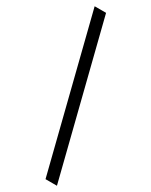

<svg xmlns="http://www.w3.org/2000/svg" viewBox="-263 -853 907 1150"><g transform="rotate(30 191.0 -278.0)"><path d="M283 244 20 -800H99L362 244Z"/></g></svg>

Font: Noto Sans Malayalam ExtraCondensed
Style: Regular
Weight: 400
Width: 2
Designer: Jelle Bosma - Monotype Design Team
Foundry: Monotype Imaging Inc.
Version: Version 2.104; ttfautohint (v1.8.4.7-5d5b)